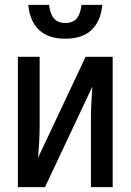

<svg xmlns="http://www.w3.org/2000/svg" viewBox="-20 -774 540 794"><path d="M54 0V-539H144V-254Q144 -223 142 -186.5Q140 -150 137 -121L334 -539H446V0H356V-279Q356 -313 358 -350Q360 -387 362 -416L166 0ZM250 -614Q179 -614 141 -650.5Q103 -687 97 -754H183Q187 -717 203 -698Q219 -679 250 -679Q282 -679 297.5 -698Q313 -717 317 -754H403Q397 -687 359 -650.5Q321 -614 250 -614Z"/></svg>

Font: Noto Sans Mono ExtraCondensed Medium
Style: Regular
Weight: 500
Width: 2
Designer: Monotype Design Team
Foundry: Monotype Imaging Inc.
Version: Version 2.014